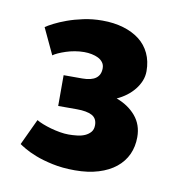

<svg xmlns="http://www.w3.org/2000/svg" viewBox="-56 -780 493 513"><g transform="rotate(10 191.0 -523.5)"><path d="M179.2 -319.8Q145 -319.8 117.9 -325.7Q90.8 -331.5 71.5 -339.1Q52.2 -346.7 40.3 -353.8Q28.3 -360.8 24.4 -363.8L57.6 -434.6Q64 -430.7 74.5 -426.5Q85 -422.4 97.2 -418.9Q109.4 -415.5 122.1 -413.3Q134.8 -411.1 146 -411.1Q156.7 -411.1 168.5 -412.4Q180.2 -413.6 189.7 -417.7Q199.2 -421.9 205.3 -429Q211.4 -436 211.4 -447.8Q211.4 -466.3 197.3 -473.9Q183.1 -481.4 156.2 -481.4H105.5V-564.9H156.2Q205.1 -564.9 205.1 -601.1Q205.1 -610.4 200.2 -616.9Q195.3 -623.5 187.5 -627.4Q179.7 -631.3 169.7 -633.3Q159.7 -635.3 149.4 -635.3Q136.7 -635.3 124 -633.1Q111.3 -630.9 100.1 -627.2Q88.9 -623.5 79.8 -619.4Q70.8 -615.2 66.4 -611.8L33.2 -682.6Q40 -687.5 54.2 -694.8Q68.4 -702.1 87.9 -709.2Q107.4 -716.3 131.3 -721.4Q155.3 -726.6 182.6 -726.6Q213.9 -726.6 239.5 -719Q265.1 -711.4 283.4 -697.3Q301.8 -683.1 311.8 -661.9Q321.8 -640.6 321.8 -613.8Q321.8 -600.1 316.7 -587.4Q311.5 -574.7 302.7 -563.7Q293.9 -552.7 282 -543.7Q270 -534.7 255.9 -528.3Q288.1 -516.6 308.1 -493.2Q328.1 -469.7 328.1 -436Q328.1 -410.2 318.4 -388.9Q308.6 -367.7 289.6 -352.3Q270.5 -336.9 242.7 -328.4Q214.8 -319.8 179.2 -319.8Z"/></g></svg>

Font: Ufes Sans ExtraBold
Style: Regular
Weight: 800
Designer: Ricardo Esteves & Filipe Motta
Foundry: ProDesignUfes - Ricardo Esteves, Filipe Motta (This is a derivative work, based on Roboto family, by Christian Robertson
Version: Version 2.0